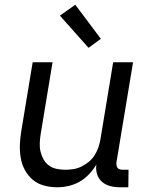

<svg xmlns="http://www.w3.org/2000/svg" viewBox="-20 -783 640 811"><path d="M221 8Q192 8 165 0.5Q138 -7 118 -24Q98 -41 85 -65Q72 -89 67.5 -116.5Q63 -144 64 -172.5Q65 -201 70 -230L118 -520H202L152 -218Q149 -199 148 -180Q147 -161 151 -143.5Q155 -126 163.5 -110.5Q172 -95 186 -84.5Q200 -74 218 -70Q236 -66 255 -66Q272 -66 289 -68.5Q306 -71 323 -79Q340 -87 354.5 -99Q369 -111 379 -126.5Q389 -142 395 -159Q401 -176 404 -193L458 -520H542L472 -98Q471 -92 472 -85.5Q473 -79 476.5 -74Q480 -69 486.5 -67.5Q493 -66 500 -66H523L522 8H487Q466 8 446 3Q426 -2 411 -15Q396 -28 390 -47.5Q384 -67 387 -88Q374 -66 356 -47Q338 -28 316 -15.5Q294 -3 269.5 2.5Q245 8 221 8ZM354 -581 233 -717 298 -763 406 -619Z"/></svg>

Font: Iosevka Extended
Style: Italic
Weight: 400
Width: 7
Italic angle: -9°
Monospace: yes
Designer: Belleve Invis
Foundry: Belleve Invis
Version: Version 32.5.0; ttfautohint (v1.8.4)